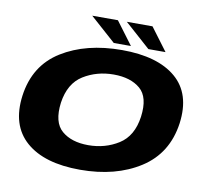

<svg xmlns="http://www.w3.org/2000/svg" viewBox="-81 -826 1016 921"><g transform="rotate(10 427.0 -365.0)"><path d="M365.5 4.5Q539 4.5 658 -71.8Q777 -148 798 -298Q817.5 -444.5 728.5 -520.2Q639.5 -596 465.5 -596Q291 -596 172 -522Q53 -448 32.5 -298Q13 -151.5 102 -73.5Q191 4.5 365.5 4.5ZM384 -118.5Q302 -118.5 254.8 -159Q207.5 -199.5 220 -296.5Q234 -392.5 299.2 -433Q364.5 -473.5 446.5 -473.5Q529 -473.5 576 -433.5Q623 -393.5 610 -296.5Q596.5 -200.5 531.2 -159.5Q466 -118.5 384 -118.5ZM588.5 -622.5H672L589 -733.5H464ZM420 -622.5H503.5L420.5 -733.5H295.5Z"/></g></svg>

Font: Anybody Expanded
Style: Bold Italic
Weight: 700
Width: 7
Italic angle: -10°
Version: Version 1.113;gftools[0.9.25]